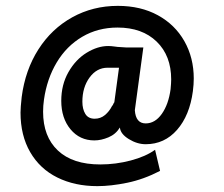

<svg xmlns="http://www.w3.org/2000/svg" viewBox="-20 -576 765 655"><path d="M50 -192Q50 -209 54 -245Q66 -337 111 -407.5Q156 -478 226.5 -517Q297 -556 382 -556Q460 -556 518.5 -524Q577 -492 609 -435.5Q641 -379 641 -308Q641 -288 638 -265Q627 -182 584 -133Q541 -84 477 -84Q448 -84 419.5 -101.5Q391 -119 389 -141Q375 -118 350 -107.5Q325 -97 302 -97Q252 -97 220.5 -135Q189 -173 189 -232Q189 -287 213.5 -330Q238 -373 275.5 -396Q313 -419 349 -419Q359 -419 369 -417.5Q379 -416 381 -416L412 -414H469L440 -200Q443 -155 477 -155Q509 -155 532 -187.5Q555 -220 562 -272Q564 -294 564 -305Q564 -386 514.5 -434Q465 -482 381 -482Q314 -482 260.5 -450.5Q207 -419 173.5 -363Q140 -307 130 -236Q127 -215 127 -195Q127 -110 177.5 -62.5Q228 -15 322 -15Q375 -15 426 -28.5Q477 -42 509 -65L526 7Q470 36 414 47.5Q358 59 312 59Q235 59 175.5 29.5Q116 0 83 -57Q50 -114 50 -192ZM362 -214Q365 -217 366.5 -221Q368 -225 370 -227L386 -345H347Q310 -345 285.5 -311.5Q261 -278 261 -229Q261 -204 271 -187.5Q281 -171 303 -171Q323 -171 338 -183.5Q353 -196 362 -214Z"/></svg>

Font: Bellota Text
Style: Bold Italic
Weight: 700
Italic angle: -7.5°
Designer: Kemie Guaida
Foundry: Kemie Guaida
Version: Version 4.001